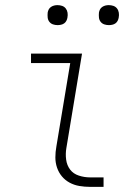

<svg xmlns="http://www.w3.org/2000/svg" viewBox="-20 -729 540 749"><path d="M332 0Q310 0 289.5 -3.5Q269 -7 251.5 -16.5Q234 -26 221.5 -41Q209 -56 202.5 -75Q196 -94 196 -115Q196 -136 200 -158L254 -483H101V-520H300L239 -152Q235 -129 238 -106.5Q241 -84 253.5 -67.5Q266 -51 287.5 -44Q309 -37 331 -37H384V0ZM405 -631Q395 -631 386.5 -634Q378 -637 372.5 -644Q367 -651 366 -660.5Q365 -670 366 -680Q367 -686 370 -692Q373 -698 379 -702Q385 -706 391.5 -707.5Q398 -709 404 -709Q414 -709 422.5 -706Q431 -703 436.5 -696Q442 -689 443.5 -679.5Q445 -670 443 -660Q442 -654 439 -648Q436 -642 430.5 -638Q425 -634 418 -632.5Q411 -631 405 -631ZM205 -631Q195 -631 186.5 -634Q178 -637 172.5 -644Q167 -651 166 -660.5Q165 -670 166 -680Q167 -686 170 -692Q173 -698 179 -702Q185 -706 191.5 -707.5Q198 -709 204 -709Q214 -709 222.5 -706Q231 -703 236.5 -696Q242 -689 243.5 -679.5Q245 -670 243 -660Q242 -654 239 -648Q236 -642 230.5 -638Q225 -634 218 -632.5Q211 -631 205 -631Z"/></svg>

Font: Iosevka Curly Extralight
Style: Italic
Weight: 200
Italic angle: -9°
Monospace: yes
Designer: Belleve Invis
Foundry: Belleve Invis
Version: Version 22.1.2; ttfautohint (v1.8.4)